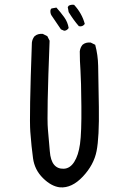

<svg xmlns="http://www.w3.org/2000/svg" viewBox="-20 -806 540 826"><path d="M238.3 0Q201.2 -3.9 165 -39.6Q128.9 -75.2 122.1 -125Q115.2 -174.8 110.4 -238.8Q105.5 -302.7 117.2 -623Q119.1 -638.7 128.9 -650.4Q142.6 -662.1 164.1 -660.2L183.6 -650.4L193.4 -630.9Q180.7 -307.6 186 -251Q191.4 -194.3 194.3 -155.3Q197.3 -116.2 212.4 -97.7Q227.5 -79.1 254.4 -80.1Q281.2 -81.1 299.3 -109.4Q317.4 -137.7 324.2 -186.5Q331.1 -235.4 330.1 -348.6Q329.1 -461.9 326.2 -502.9Q323.2 -543.9 323.2 -585Q325.2 -601.6 335 -613.3Q348.6 -625 370.1 -623L389.6 -613.3Q401.4 -569.3 402.3 -522.5Q403.3 -475.6 405.3 -345.7Q407.2 -215.8 395.5 -156.2Q383.8 -96.7 336.4 -46.4Q289.1 3.9 238.3 0ZM255.9 -673.8 242.2 -679.7 201.2 -740.2Q195.3 -750 197.3 -763.7L201.2 -769.5L222.7 -773.4Q240.2 -753.9 255.9 -732.4Q271.5 -710.9 275.4 -685.5Q267.6 -673.8 255.9 -673.8ZM319.3 -693.4Q296.9 -718.8 275.4 -753.9L271.5 -775.4L275.4 -781.2Q285.2 -787.1 298.8 -785.2Q333 -748 344.7 -703.1Q335 -689.5 319.3 -693.4Z"/></svg>

Font: JasonHandwriting1
Style: Regular
Weight: 400
Version: Version 1.48.20